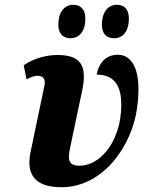

<svg xmlns="http://www.w3.org/2000/svg" viewBox="-20 -773 619 803"><path d="M458 -613C487 -613 519 -634 519 -696C519 -735 499 -753 468 -753C430 -753 406 -719 406 -670C406 -631 426 -613 458 -613ZM276 -613C304 -613 337 -634 337 -696C337 -735 316 -753 286 -753C247 -753 224 -719 224 -670C224 -631 244 -613 276 -613ZM237 10C412 10 531 -163 553 -319C577 -490 527 -544 473 -544C422 -544 394 -510 384 -461C456 -461 502 -417 483 -279C467 -170 397 -80 312 -80C263 -80 264 -110 273 -154L324 -396C347 -506 311 -543 220 -543C178 -543 124 -531 79 -500L91 -441C113 -453 126 -456 139 -456C166 -456 170 -434 166 -416L108 -138C90 -52 117 10 237 10Z"/></svg>

Font: Noto Serif ExtraCondensed Black
Style: Italic
Weight: 900
Width: 2
Italic angle: -12°
Designer: Monotype Design Team
Foundry: Monotype Imaging Inc.
Version: Version 2.014